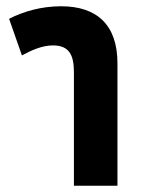

<svg xmlns="http://www.w3.org/2000/svg" viewBox="-20 -593 451 613"><path d="M50 -416C81 -433 115 -448 149 -448C202 -448 216 -416 216 -362V0H355V-391C355 -514 289 -573 175 -573C113 -573 56 -557 9 -533Z"/></svg>

Font: Noto Sans Thai Looped ExtraCondensed ExtraBold
Style: Regular
Weight: 800
Width: 2
Designer: Sasikarn Vongin, Ben Mitchell
Foundry: The Fontpad Ltd
Version: Version 1.001